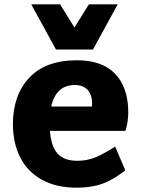

<svg xmlns="http://www.w3.org/2000/svg" viewBox="-20 -860 656 892"><path d="M40 0ZM339 -113Q385 -113 424.5 -129.5Q464 -146 515 -179L562 -69Q509 -26 457 -7Q405 12 338 12Q239 12 172 -26.5Q105 -65 72.5 -131.5Q40 -198 40 -283Q40 -418 116 -499Q192 -580 338 -580Q454 -580 514.5 -517.5Q575 -455 576 -340Q576 -295 563 -252H212Q217 -181 247 -147Q277 -113 339 -113ZM407 -365Q408 -371 408 -381Q407 -422 386 -443.5Q365 -465 328 -465Q240 -465 218 -365ZM527 -840 412 -630H240L125 -840H259L326 -732L393 -840Z"/></svg>

Font: Martel Sans Black
Style: Regular
Weight: 900
Designer: Dan Reynolds and Mathieu Réguer
Foundry: Dan Reynolds and Mathieu Réguer
Version: Version 1.002; ttfautohint (v1.1) -l 5 -r 5 -G 72 -x 0 -D la